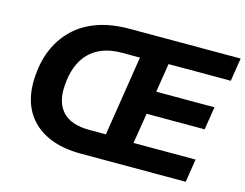

<svg xmlns="http://www.w3.org/2000/svg" viewBox="-97 -860 1298 1016"><g transform="rotate(15 552.0 -352.5)"><path d="M420 0Q328 0 261 -24.5Q194 -49 151 -94Q108 -139 90 -200.5Q72 -262 78 -337Q84 -420 113.5 -487Q143 -554 195.5 -603.5Q248 -653 323.5 -679Q399 -705 496 -705H1104L1084 -578H743L718 -420H1037L1017 -294H699L672 -127H1012L992 0ZM430 -133H519L588 -572H489Q430 -572 385.5 -555Q341 -538 310.5 -506.5Q280 -475 263 -430.5Q246 -386 242 -330Q234 -235 280.5 -184Q327 -133 430 -133Z"/></g></svg>

Font: Nunito Sans 9pt ExtraBold
Style: Italic
Weight: 800
Italic angle: -9°
Version: Version 3.101;gftools[0.9.27]